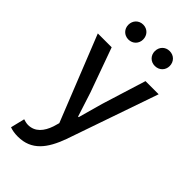

<svg xmlns="http://www.w3.org/2000/svg" viewBox="-306 -854 1156 1156"><g transform="rotate(45 272.0 -275.5)"><path d="M394 -654C432 -654 458 -682 458 -717C458 -753 432 -781 394 -781C357 -781 331 -753 331 -717C331 -682 357 -654 394 -654ZM169 -654C206 -654 232 -682 232 -717C232 -753 206 -781 169 -781C132 -781 106 -753 106 -717C106 -682 132 -654 169 -654ZM531 -550H419L331 -267L288 -112H283C266 -163 249 -218 233 -267L131 -550H13L231 -4L220 34C200 93 165 137 105 137C91 137 75 132 65 129L43 219C62 226 84 230 112 230C228 230 286 151 329 33Z"/></g></svg>

Font: Source Han Sans KR Medium
Style: Regular
Weight: 500
Designer: Ryoko NISHIZUKA (kana & ideographs); Paul D. Hunt (Latin, Greek & Cyrillic); Wenlong ZHANG (bopomofo); Sandoll Communica
Foundry: Adobe Systems Incorporated
Version: Version 1.001;PS 1.001;hotconv 1.0.78;makeotf.lib2.5.61930